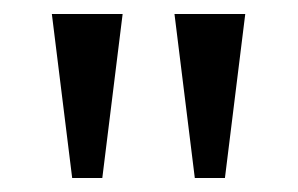

<svg xmlns="http://www.w3.org/2000/svg" viewBox="-20 -734 425 274"><path d="M83 -480 54 -714H155L126 -480ZM258 -480 229 -714H330L301 -480Z"/></svg>

Font: Noto Serif Myanmar SemiCondensed
Style: Regular
Weight: 400
Width: 4
Designer: Ben Mitchell and the Monotype Design Team
Foundry: Monotype Imaging Inc.
Version: Version 2.106; ttfautohint (v1.8.4.7-5d5b)